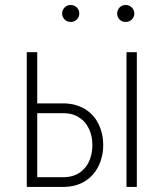

<svg xmlns="http://www.w3.org/2000/svg" viewBox="-20 -733 640 753"><path d="M126 -327.6V-528.3H85V0H231.9Q268.6 -0.5 297.1 -13.7Q325.7 -26.9 345.2 -49.3Q364.3 -71.3 374.5 -101.1Q384.8 -130.9 384.8 -164.1Q384.8 -197.8 374.5 -227.3Q364.3 -256.8 345.2 -278.8Q325.7 -300.8 297.1 -313.7Q268.6 -326.7 231.9 -327.6ZM516.6 0V-528.3H476.1V0ZM126 -289.1H231.4Q259.3 -288.6 279.8 -278.3Q300.3 -268.1 314.5 -251Q328.1 -233.9 335.2 -211.4Q342.3 -189 342.3 -164.1Q342.3 -139.2 335.4 -116.5Q328.6 -93.8 314.9 -76.7Q300.8 -59.1 280 -48.8Q259.3 -38.6 231.4 -38.1H126ZM223.6 -680.2Q223.6 -666.5 233.2 -656.7Q242.7 -647 257.3 -647Q272 -647 281.5 -656.7Q291 -666.5 291 -680.2Q291 -693.4 281.5 -703.4Q272 -713.4 257.3 -713.4Q242.7 -713.4 233.2 -703.4Q223.6 -693.4 223.6 -680.2ZM439.5 -679.7Q439.5 -666.5 448.7 -656.7Q458 -647 472.7 -647Q487.3 -647 497.1 -656.7Q506.8 -666.5 506.8 -679.7Q506.8 -693.4 497.1 -703.4Q487.3 -713.4 472.7 -713.4Q458 -713.4 448.7 -703.4Q439.5 -693.4 439.5 -679.7Z"/></svg>

Font: Roboto Mono ExtraLight
Style: Regular
Weight: 250
Monospace: yes
Designer: Google
Version: Version 3.000